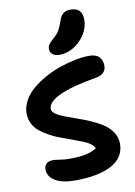

<svg xmlns="http://www.w3.org/2000/svg" viewBox="-101 -1023 755 1075"><g transform="rotate(-10 276.5 -485.5)"><path d="M274.9 -720.2Q248.5 -720.2 234.4 -731.7Q220.2 -743.2 220.2 -762.2Q220.2 -777.3 228.5 -789.1Q236.8 -800.8 255.9 -816.9Q277.8 -835.9 288.6 -854Q299.3 -872.1 310.1 -903.8Q320.3 -935.1 335.9 -947Q351.6 -959 377 -959Q443.8 -959 443.8 -890.1Q443.8 -847.2 418.9 -807.4Q394 -767.6 355 -743.9Q315.9 -720.2 274.9 -720.2ZM236.8 -12.2Q163.6 -12.2 123.8 -37.1Q84 -62 84 -101.1Q84 -122.1 96.7 -134Q109.4 -146 134.8 -146Q146.5 -146 173.8 -141.6Q201.2 -137.2 228 -137.2Q284.2 -137.2 319.1 -144.8Q354 -152.3 381.8 -168.9Q377.4 -183.1 359.9 -196Q342.3 -209 317.1 -218.8Q292 -228.5 261 -240Q230 -251.5 198.7 -262.7Q167.5 -273.9 137.7 -290Q107.9 -306.2 85 -324.5Q62 -342.8 48.1 -369.6Q34.2 -396.5 34.2 -428.2Q34.2 -466.3 54.2 -502.2Q74.2 -538.1 107.7 -565.7Q141.1 -593.3 183.3 -616.5Q225.6 -639.6 270.3 -654.5Q314.9 -669.4 357.7 -677.7Q400.4 -686 435.1 -686Q474.1 -686 491.9 -666.7Q509.8 -647.5 509.8 -616.2Q509.8 -594.7 495.8 -579.3Q481.9 -564 454.1 -559.1Q171.9 -511.2 171.9 -429.2Q171.9 -414.6 191.2 -401.1Q210.4 -387.7 241 -376Q271.5 -364.3 308.6 -351.6Q345.7 -338.9 383.1 -322.5Q420.4 -306.2 450.9 -286.1Q481.4 -266.1 500.7 -236.6Q520 -207 520 -171.9Q520 -92.3 444.8 -52.2Q369.6 -12.2 236.8 -12.2Z"/></g></svg>

Font: Shantell Sans Irregular
Style: Regular
Weight: 600
Designer: Stephen Nixon, Anya Danilova, Shantell Martin
Foundry: Arrow Type
Version: Version 1.006;[9816181b4]